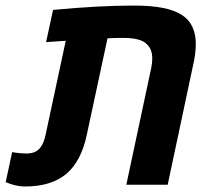

<svg xmlns="http://www.w3.org/2000/svg" viewBox="-58 -661 753 687"><path d="M-37.6 -9.3 -14.6 -116.7Q12.7 -111.8 37.6 -111.8Q71.3 -111.8 87.4 -134.3Q99.6 -150.9 105.5 -180.2L177.2 -515.1L106.9 -510.3L131.8 -625.5Q294.9 -641.1 420.9 -641.1Q480 -641.1 522.7 -633.1Q565.4 -625 592.8 -607.4Q618.2 -591.3 630.4 -564.7Q642.6 -538.1 642.6 -505.4Q642.6 -467.3 632.3 -424.8L542 0H394L483.4 -419.4Q486.8 -436 486.8 -452.1Q486.8 -484.9 467.8 -502.4Q446.8 -525.4 382.8 -525.4Q352.5 -525.4 326.7 -523.9L252.9 -180.2Q232.9 -84 179.2 -38.8Q125.5 6.3 31.2 6.3Q-2 6.3 -37.6 -9.3Z"/></svg>

Font: Viking Open Sans
Style: Bold Italic
Weight: 700
Italic angle: -12°
Foundry: Ascender Corporation
Version: Version 2.000